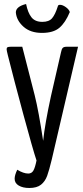

<svg xmlns="http://www.w3.org/2000/svg" viewBox="-20 -933 416 957"><path d="M13 0ZM126 4Q94 4 73.5 -8Q53 -20 53 -42Q53 -60 66 -87Q97 -68 121 -68Q138 -68 146.5 -83Q155 -98 162 -133Q144 -187 97 -360.5Q50 -534 19 -658Q13 -682 13 -688Q13 -695 17.5 -697.5Q22 -700 34 -700H91L153 -458Q173 -378 195 -231Q204 -316 234 -454L284 -672Q287 -688 292.5 -694Q298 -700 312 -700H369L238 -138Q225 -84 215 -56.5Q205 -29 184.5 -12.5Q164 4 126 4ZM191 -824Q224 -824 239.5 -842Q255 -860 268 -901Q269 -909 279 -909Q292 -909 308 -897.5Q324 -886 328 -873Q306 -820 276 -794.5Q246 -769 189 -769Q132 -769 97.5 -799.5Q63 -830 59 -870Q58 -900 110 -913Q119 -869 137 -846.5Q155 -824 191 -824Z"/></svg>

Font: Yanone Kaffeesatz
Style: Regular
Weight: 400
Designer: Yanone (Cyrillic: Daniel Pouzeot & Huerta Tipografica)
Foundry: Yanone
Version: Version 1.100;PS 001.100;hotconv 1.0.70;makeotf.lib2.5.58329